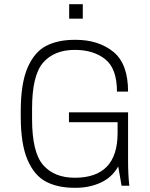

<svg xmlns="http://www.w3.org/2000/svg" viewBox="-20 -886 717 916"><path d="M591 -449H538Q538 -559 482 -603.5Q426 -648 337 -648Q239 -648 186 -587.5Q133 -527 133 -368V-318Q133 -159 186 -98.5Q239 -38 337 -38Q541 -38 541 -251V-303H309V-350H591V-119Q591 -52 597 0H560L544 -92Q515 -40 461 -15Q407 10 341 10H336Q256 10 200 -19Q144 -48 111.5 -123Q79 -198 79 -330V-356Q79 -488 111.5 -563Q144 -638 200 -667Q256 -696 336 -696H341Q450 -696 520.5 -639Q591 -582 591 -449ZM375 -797H310V-866H375Z"/></svg>

Font: Chivo Thin
Style: Regular
Weight: 100
Designer: Hector Gatti
Foundry: Omnibus-Type
Version: Version 1.007